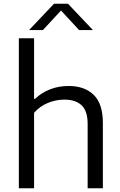

<svg xmlns="http://www.w3.org/2000/svg" viewBox="-20 -1014 648 1034"><path d="M81.5 -808H163.5V-481.5H168.5Q204 -515.5 250.2 -533.2Q296.5 -551 349.5 -551Q435.5 -551 484.8 -503Q534 -455 534 -351V0H452V-346.5Q452 -416.5 419.5 -447Q387 -477.5 326.5 -477.5Q281.5 -477.5 238 -459.8Q194.5 -442 163.5 -406.5V0H81.5ZM480.5 -852H406L308.5 -957.5L211 -852H136.5L271 -994H346Z"/></svg>

Font: Encode Sans Semi Expanded
Style: Regular
Weight: 400
Width: 6
Designer: Multiple Designers
Foundry: Impallari Type
Version: Version 2.000